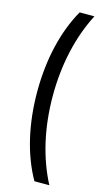

<svg xmlns="http://www.w3.org/2000/svg" viewBox="-148 -881 616 1095"><g transform="rotate(15 160.0 -333.5)"><path d="M178 165H266C192 24 153 -147 153 -334C153 -520 192 -691 265 -832H178C101 -697 61 -523 61 -334C61 -144 101 30 178 165Z"/></g></svg>

Font: Noto Sans Devanagari UI ExtraCondensed Medium
Style: Regular
Weight: 500
Width: 2
Designer: Jelle Bosma - Monotype Design Team
Foundry: Monotype Imaging Inc.
Version: Version 2.003